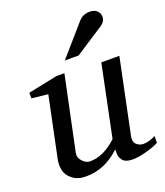

<svg xmlns="http://www.w3.org/2000/svg" viewBox="-137 -825 800 930"><g transform="rotate(-20 263.0 -360.0)"><path d="M524 -24Q503 -12 460.5 0Q418 12 388 12Q374 12 363.5 9.5Q353 7 346 3Q339 -1 334.5 -7.5Q330 -14 327.5 -19.5Q325 -25 324 -32.5Q323 -40 323 -44Q323 -48 323 -55Q323 -62 323 -63Q245 12 147 12Q104 12 77.5 -9Q51 -30 45 -57Q39 -84 45 -113L110 -425L26 -434V-463L177 -494H218L138 -113Q133 -89 151 -69.5Q169 -50 190 -50Q259 -50 328 -114L404 -482H497L417 -97Q411 -69 426 -55Q441 -41 461 -41Q492 -41 524 -59ZM485 -689Q485 -664 461 -648L312 -551H241L377 -707Q399 -732 435 -732Q459 -732 472 -719Q485 -706 485 -689Z"/></g></svg>

Font: Veleka
Style: Italic
Weight: 400
Italic angle: -12°
Designer: Stefan Peev, Context Ltd, 2016; SIL International, 1997-2014.
Foundry: Stefan Peev, Context Ltd, 2016
Version: Version 1.000